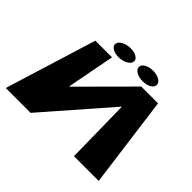

<svg xmlns="http://www.w3.org/2000/svg" viewBox="-139 -826 1027 1027"><g transform="rotate(45 375.0 -312.5)"><path d="M326 -624C362 -624 390 -608 388 -586C385 -563 352 -544 312 -544C273 -544 246 -563 251 -586C256 -608 290 -624 326 -624ZM495 -624C531 -624 562 -608 563 -586C565 -563 535 -544 495 -544C456 -544 425 -563 427 -586C428 -608 459 -624 495 -624ZM519 -1H706L637 -519H510L239 -247H237L289 -519H163L3 -1H191L511 -368H513Z"/></g></svg>

Font: Hussar Milosc
Style: Bold
Weight: 700
Foundry: Cannot Into Space Fonts
Version: Version 1.02